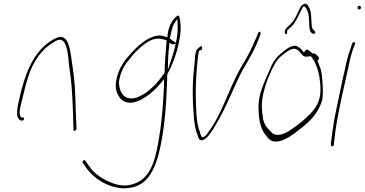

<svg xmlns="http://www.w3.org/2000/svg" viewBox="-20 -740 1945 1024"><path d="M80 -200C71 -159 66 -122 78 -109C82 -101 89 -97 93 -97H100C104 -97 107 -100 108 -105C109 -110 108 -113 104 -113H97C74 -123 89 -170 96 -200C107 -246 116 -285 130 -329C156 -414 207 -482 265 -514C284 -526 304 -537 320 -517C328 -508 334 -493 338 -473C343 -450 346 -424 348 -394C361 -308 365 -256 369 -146L372 -48C371 -35 388 -45 388 -53L384 -149C381 -261 379 -311 365 -398C358 -450 351 -506 331 -530C311 -551 292 -545 261 -528C176 -477 129 -389 95 -263Z M420 122C420 124 420 126 421 127L442 158C483 214 551 257 630 264C741 268 790 205 824 91C859 -45 867 -188 871 -307L872 -323C872 -327 871 -335 872 -343L873 -346L874 -348C899 -391 922 -454 934 -513C942 -548 945 -584 943 -607C941 -635 937 -659 930 -657C929 -657 926 -656 924 -654C899 -637 879 -599 874 -556L873 -541L859 -545C807 -566 746 -522 707 -485C675 -453 638 -415 617 -367C594 -313 591 -267 609 -235C625 -202 655 -181 708 -198C752 -213 799 -251 837 -296L855 -318V-293C852 -214 845 -107 831 -22C814 85 794 206 698 239C651 258 605 247 571 233C529 216 484 188 457 148L435 117C434 116 431 114 430 114C426 114 421 118 420 122ZM614 -305 615 -306C621 -353 642 -391 668 -421C695 -458 731 -493 767 -516C805 -539 835 -538 869 -524C865 -475 858 -406 858 -355V-352L844 -333C807 -281 758 -238 710 -220C642 -199 615 -248 614 -305ZM897 -583C899 -593 903 -604 909 -613L926 -640L927 -612C928 -589 928 -565 922 -531L918 -512L904 -521C894 -527 895 -530 886 -533L887 -539C889 -554 893 -568 897 -583ZM884 -512 898 -504C899 -503 902 -503 904 -504L917 -507L914 -494C910 -476 905 -456 898 -436L875 -367L877 -435C878 -456 880 -477 882 -494Z M1021 -445C1019 -409 1013 -365 1010 -324C1007 -267 1007 -199 1012 -146C1014 -99 1019 -55 1032 -25C1039 0 1045 18 1070 3C1089 -7 1114 -44 1132 -77C1185 -163 1224 -270 1273 -365L1274 -366C1306 -421 1343 -483 1363 -541L1368 -555C1371 -563 1371 -562 1370 -564C1366 -578 1357 -569 1354 -557L1349 -544C1345 -535 1338 -522 1331 -504C1313 -460 1284 -412 1259 -370C1200 -263 1161 -127 1092 -37C1086 -27 1073 -8 1059 -8H1057C1053 -17 1050 -18 1047 -34C1024 -86 1026 -170 1024 -241C1024 -294 1027 -347 1032 -398C1034 -422 1035 -438 1039 -457L1041 -468C1046 -472 1057 -475 1057 -476C1059 -484 1057 -494 1053 -494C1049 -494 1047 -492 1047 -490H1046C1030 -478 1024 -471 1021 -445Z M1365 -227C1359 -199 1358 -178 1359 -158C1360 -94 1372 -46 1402 -13C1449 59 1547 -24 1604 -71C1644 -104 1677 -142 1697 -201C1708 -237 1698 -348 1690 -373C1683 -389 1679 -402 1673 -416C1678 -421 1684 -427 1680 -435L1672 -444C1663 -453 1656 -456 1651 -455H1646L1645 -457C1638 -461 1617 -486 1608 -470L1601 -460L1595 -467C1586 -479 1571 -494 1554 -496C1527 -496 1500 -474 1478 -454H1477V-453C1453 -434 1433 -406 1418 -367C1400 -325 1376 -276 1365 -227ZM1384 -239C1397 -297 1421 -356 1447 -401C1464 -431 1482 -444 1505 -460C1518 -469 1531 -480 1550 -480H1551C1587 -473 1585 -434 1617 -438H1618C1624 -438 1631 -440 1637 -441C1639 -439 1642 -434 1643 -434C1649 -426 1653 -418 1659 -408C1675 -373 1683 -349 1688 -292C1694 -221 1679 -179 1634 -132C1602 -101 1571 -74 1535 -51C1510 -33 1465 -7 1434 -29C1422 -40 1412 -49 1401 -64C1390 -79 1385 -96 1381 -114L1382 -115C1377 -151 1372 -185 1384 -239ZM1499 -571C1499 -560 1501 -557 1507 -558C1512 -559 1511 -566 1512 -578C1520 -586 1532 -597 1539 -603C1557 -621 1573 -660 1591 -694C1591 -694 1592 -698 1593 -699L1602 -708L1606 -702C1611 -699 1615 -693 1619 -684V-685V-684C1634 -650 1624 -599 1635 -573C1643 -560 1657 -555 1661 -564C1662 -566 1661 -572 1659 -573V-574C1650 -580 1645 -587 1643 -600C1639 -635 1642 -673 1631 -695C1623 -712 1614 -727 1597 -717C1577 -707 1568 -661 1544 -628V-627C1533 -614 1528 -610 1515 -598C1502 -586 1499 -578 1499 -571Z M1887 -700C1886 -695 1889 -690 1895 -690C1901 -690 1904 -692 1905 -698C1906 -703 1902 -709 1897 -709C1892 -709 1888 -706 1887 -700ZM1821 -376C1815 -352 1810 -328 1804 -301C1798 -274 1792 -246 1786 -216L1767 -124C1759 -84 1748 -8 1745 23V34C1745 36 1745 36 1748 39C1754 44 1760 36 1761 30V20L1762 19C1770 -73 1796 -196 1820 -301C1826 -328 1831 -352 1837 -376C1844 -414 1854 -455 1866 -487L1874 -506C1874 -507 1874 -509 1873 -512C1869 -520 1861 -513 1858 -508L1852 -489V-488C1840 -456 1828 -417 1821 -376Z"/></svg>

Font: Stray Cat
Style: ExLtCnObl
Weight: 200
Version: Version 1.0